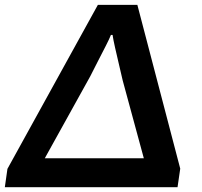

<svg xmlns="http://www.w3.org/2000/svg" viewBox="-46 -778 838 798"><path d="M-15.1 -76.2 360.8 -757.8H524.9L703.1 -77.1L691.9 0H-25.9ZM551.8 -120.1 463.9 -443.8Q460 -460.9 450 -503.4Q439.9 -545.9 432.4 -579.3Q424.8 -612.8 421.9 -632.8H415Q409.2 -617.7 394 -587.9Q378.9 -558.1 358.9 -519.5Q338.9 -481 329.1 -460.9L140.1 -120.1Z"/></svg>

Font: Oakes Grotesk
Style: Bold Italic
Weight: 700
Designer: Samuel Oakes
Foundry: Samuel Oakes
Version: Version 1.0 | wf-rip DC20170320